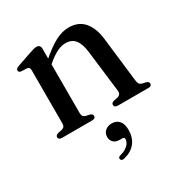

<svg xmlns="http://www.w3.org/2000/svg" viewBox="-169 -607 947 992"><g transform="rotate(-30 304.0 -111.5)"><path d="M206.5 -449V-65.5Q206.5 -52.5 211.5 -46Q216.5 -39.5 226 -37L249 -32Q264 -27 264 -16Q264 0 242 0H63.5Q53 0 48 -4.2Q43 -8.5 43 -15.5Q43 -21 46.8 -25Q50.5 -29 59 -31.5L83.5 -37Q93 -39.5 97.8 -46Q102.5 -52.5 102.5 -65V-380.5Q102.5 -391 99 -395.8Q95.5 -400.5 87.5 -401.5L53 -403Q45 -404 41.5 -407.5Q38 -411 38 -416Q38 -422.5 42 -426.2Q46 -430 56.5 -434L142.5 -463.5Q157 -469 166.2 -471.2Q175.5 -473.5 183 -473.5Q195 -473.5 200.8 -467Q206.5 -460.5 206.5 -449ZM193 -344 175 -362.5 196 -381.5Q254.5 -433 296.5 -455Q338.5 -477 377 -477Q436.5 -477 469 -438Q501.5 -399 509 -331.5L540 -67.5Q541.5 -53.5 546.2 -46.5Q551 -39.5 561.5 -36.5L583 -31.5Q591 -29.5 595 -25.5Q599 -21.5 599 -15.5Q599 -8.5 594 -4.2Q589 0 578 0H397.5Q376 0 376 -16Q376 -27 390.5 -32L415 -37Q425.5 -39.5 431 -46.8Q436.5 -54 435 -67.5L405 -316Q399 -365.5 379.5 -390.2Q360 -415 322 -415Q298.5 -415 272 -402Q245.5 -389 214 -362.5ZM317 158Q292.5 158 280 145Q267.5 132 267.5 113.5Q267.5 91 283.2 77.2Q299 63.5 322.5 63.5Q349 63.5 365.5 81.2Q382 99 382 136Q382 181.5 358.2 211.8Q334.5 242 288 253.5Q279.5 255.5 274.2 253.2Q269 251 267.5 245Q265.5 240 268.5 235.2Q271.5 230.5 279.5 228.5Q302 223 316.2 213.2Q330.5 203.5 337.5 192Q344.5 180.5 344.5 169.5Q344.5 158 332 158Z"/></g></svg>

Font: Fraunces 28pt
Style: Regular
Weight: 400
Version: Version 1.000;[b76b70a41]